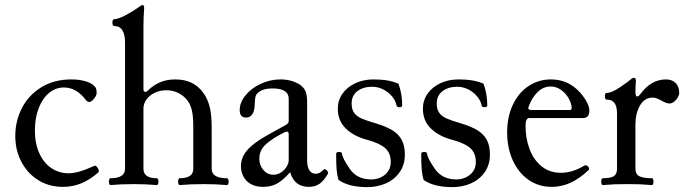

<svg xmlns="http://www.w3.org/2000/svg" viewBox="-20 -747 2778 779"><path d="M42 -195.3Q42 -256.3 69.1 -308.8Q96.2 -361.3 147.9 -393.1Q199.7 -424.8 270 -424.8Q305.2 -424.8 332.8 -415.5Q360.4 -406.2 369.1 -389.2Q372.1 -383.3 372.1 -369.1Q372.1 -359.9 361.3 -346.4Q350.6 -333 342.3 -333Q334.5 -333 326.7 -343.3Q309.1 -366.7 286.9 -379.4Q264.6 -392.1 239.7 -392.1Q205.6 -392.1 178.7 -369.6Q151.9 -347.2 136.7 -307.4Q121.6 -267.6 121.6 -217.8Q121.6 -165 139.4 -125.5Q157.2 -85.9 188.5 -64.9Q219.7 -43.9 258.8 -43.9Q297.4 -43.9 362.8 -74.2Q368.2 -76.7 374.5 -68.4Q380.9 -60.1 380.9 -52.7Q380.9 -49.3 378.9 -47.4Q346.2 -18.6 311 -3.7Q275.9 11.2 235.4 11.2Q179.2 11.2 135.3 -16.1Q91.3 -43.5 66.7 -90.6Q42 -137.7 42 -195.3Z M907.7 -10.3Q907.7 -4.4 905.8 -0.2Q903.8 3.9 900.9 3.9Q858.4 0 805.2 0Q752 0 709 3.9Q706.1 3.9 704.3 -0.2Q702.6 -4.4 702.6 -10.3Q702.6 -16.1 704.3 -20Q706.1 -23.9 709 -23.9Q764.2 -23.9 764.2 -62V-228Q764.2 -273.9 759 -297.1Q753.9 -320.3 742.7 -336.4Q728 -356.9 705.3 -368.9Q682.6 -380.9 655.3 -380.9Q629.4 -380.9 607.9 -370.6Q586.4 -360.4 574.2 -343.3Q562 -326.2 562 -307.1V-62Q562 -23.9 616.2 -23.9Q619.1 -23.9 621.1 -19.8Q623 -15.6 623 -10.3Q623 -4.4 621.1 -0.2Q619.1 3.9 616.2 3.9Q574.7 0 522.5 0Q469.7 0 428.2 3.9Q425.3 3.9 423.6 -0.2Q421.9 -4.4 421.9 -10.3Q421.9 -16.1 423.6 -20Q425.3 -23.9 428.2 -23.9Q487.3 -23.9 487.3 -62V-574.2Q487.3 -641.6 442.4 -641.6Q439.5 -641.6 437.7 -645.5Q436 -649.4 436 -655.3Q436 -661.1 437.7 -665Q439.5 -668.9 442.4 -668.9Q450.2 -668.9 463.6 -673.6Q477.1 -678.2 490.2 -685.5Q523.9 -704.1 537.6 -714.4Q553.2 -726.6 559.1 -726.6Q564.9 -726.6 564.9 -712.9Q562 -679.7 562 -637.7V-386.2Q562 -374 569.8 -374Q574.2 -374 578.1 -377.9Q601.6 -401.4 629.2 -413.1Q656.7 -424.8 691.4 -424.8Q729 -424.8 757.8 -410.9Q786.6 -397 807.1 -367.2Q823.2 -343.8 831.1 -312Q838.9 -280.3 838.9 -224.1V-62Q838.9 -23.9 900.9 -23.9Q903.8 -23.9 905.8 -19.8Q907.7 -15.6 907.7 -10.3Z M1311 -43Q1293.9 -13.2 1276.1 -1Q1258.3 11.2 1232.9 11.2Q1174.3 11.2 1157.2 -48.3Q1127.9 -15.1 1103.8 -2Q1079.6 11.2 1046.9 11.2Q1018.6 11.2 998.3 0Q978 -11.2 967.8 -30.5Q957.5 -49.8 957.5 -72.8Q957.5 -107.9 982.9 -137.5Q1008.3 -167 1062.5 -197.3L1141.6 -241.2Q1151.4 -246.6 1151.4 -256.8V-346.2Q1151.4 -388.2 1085.4 -388.2Q1039.1 -388.2 1020.5 -363.8Q1017.1 -359.9 1015.6 -350.1Q1014.2 -340.3 1013.2 -318.4Q1012.2 -294.9 1002.9 -282.5Q993.7 -270 979.5 -270Q965.8 -270 959.2 -277.3Q952.6 -284.7 952.6 -300.3Q952.6 -331.1 975.8 -359.9Q999 -388.7 1037.4 -406.7Q1075.7 -424.8 1118.2 -424.8Q1161.1 -424.8 1193.8 -405.3Q1210.9 -394.5 1218.5 -379.2Q1226.1 -363.8 1226.1 -332.5V-97.2Q1226.1 -69.3 1235.4 -55.7Q1244.6 -42 1261.2 -42Q1269.5 -42 1276.6 -45.9Q1283.7 -49.8 1293.9 -59.1Q1296.9 -62 1301.8 -59.1Q1306.6 -56.2 1309.6 -51Q1312.5 -45.9 1311 -43ZM1151.4 -202.1Q1151.4 -212.9 1144.5 -212.9Q1140.1 -212.9 1134.3 -210.2Q1128.4 -207.5 1115.2 -200.2Q1071.8 -176.3 1052 -154.8Q1032.2 -133.3 1032.2 -103Q1032.2 -76.2 1048.6 -57.1Q1064.9 -38.1 1089.4 -38.1Q1106.4 -38.1 1120.6 -47.6Q1134.8 -57.1 1143.1 -71Q1151.4 -85 1151.4 -97.2Z M1353.5 -17.1Q1348.1 -34.2 1345.9 -57.4Q1343.8 -80.6 1343.8 -123Q1343.8 -130.4 1355.5 -130.4Q1367.2 -130.4 1367.7 -123Q1369.6 -104.5 1399.4 -61.5Q1428.7 -19 1486.8 -19Q1506.8 -19 1524.9 -27.3Q1543 -35.6 1554.2 -51.5Q1565.4 -67.4 1565.4 -89.4Q1565.4 -126.5 1542.2 -146.5Q1519 -166.5 1469.7 -179.7Q1416 -193.8 1383.3 -225.3Q1350.6 -256.8 1350.6 -306.2Q1350.6 -340.3 1369.9 -367.4Q1389.2 -394.5 1422.4 -409.7Q1455.6 -424.8 1495.6 -424.8Q1558.6 -424.8 1596.7 -407.2Q1611.8 -366.2 1611.8 -318.8Q1611.8 -312 1601.1 -312Q1590.3 -312 1588.9 -318.8Q1585.4 -337.9 1570.8 -355.7Q1556.2 -373.5 1534.7 -384.3Q1513.2 -395 1490.2 -395Q1453.6 -395 1430.2 -377.2Q1406.7 -359.4 1406.7 -327.1Q1406.7 -303.2 1416.7 -289.3Q1426.8 -275.4 1446.3 -266.6Q1465.8 -257.8 1504.4 -246.6Q1545.4 -234.4 1571 -219Q1596.7 -203.6 1609.6 -179.9Q1622.6 -156.2 1622.6 -120.1Q1622.6 -78.1 1601.3 -48.1Q1580.1 -18.1 1545.4 -2.9Q1510.7 12.2 1470.7 12.2Q1394.5 12.2 1353.5 -17.1Z M1698.7 -17.1Q1693.4 -34.2 1691.2 -57.4Q1689 -80.6 1689 -123Q1689 -130.4 1700.7 -130.4Q1712.4 -130.4 1712.9 -123Q1714.8 -104.5 1744.6 -61.5Q1773.9 -19 1832 -19Q1852.1 -19 1870.1 -27.3Q1888.2 -35.6 1899.4 -51.5Q1910.6 -67.4 1910.6 -89.4Q1910.6 -126.5 1887.5 -146.5Q1864.3 -166.5 1814.9 -179.7Q1761.2 -193.8 1728.5 -225.3Q1695.8 -256.8 1695.8 -306.2Q1695.8 -340.3 1715.1 -367.4Q1734.4 -394.5 1767.6 -409.7Q1800.8 -424.8 1840.8 -424.8Q1903.8 -424.8 1941.9 -407.2Q1957 -366.2 1957 -318.8Q1957 -312 1946.3 -312Q1935.5 -312 1934.1 -318.8Q1930.7 -337.9 1916 -355.7Q1901.4 -373.5 1879.9 -384.3Q1858.4 -395 1835.4 -395Q1798.8 -395 1775.4 -377.2Q1752 -359.4 1752 -327.1Q1752 -303.2 1762 -289.3Q1772 -275.4 1791.5 -266.6Q1811 -257.8 1849.6 -246.6Q1890.6 -234.4 1916.3 -219Q1941.9 -203.6 1954.8 -179.9Q1967.8 -156.2 1967.8 -120.1Q1967.8 -78.1 1946.5 -48.1Q1925.3 -18.1 1890.6 -2.9Q1856 12.2 1815.9 12.2Q1739.7 12.2 1698.7 -17.1Z M2037.6 -210Q2037.6 -272.9 2060.8 -322Q2084 -371.1 2124.5 -397.9Q2165 -424.8 2215.8 -424.8Q2285.6 -424.8 2333.5 -371.6Q2351.1 -351.6 2361.1 -332.5Q2371.1 -313.5 2371.1 -298.8Q2371.1 -268.1 2346.2 -268.1H2127Q2112.3 -268.1 2112.3 -235.8Q2112.3 -186 2128.4 -142.6Q2144.5 -99.1 2177 -72.5Q2209.5 -45.9 2256.3 -45.9Q2302.2 -45.9 2351.1 -75.2Q2353.5 -76.7 2355.5 -76.7Q2360.8 -76.7 2365.5 -72Q2370.1 -67.4 2370.1 -62Q2370.1 -59.1 2368.2 -57.1Q2330.6 -21.5 2293.9 -5.1Q2257.3 11.2 2218.8 11.2Q2165 11.2 2123.8 -17.8Q2082.5 -46.9 2060.1 -97.4Q2037.6 -147.9 2037.6 -210ZM2292 -300.8Q2299.3 -300.8 2299.3 -309.1Q2299.3 -325.2 2288.3 -345.9Q2277.3 -366.7 2257.6 -381.3Q2237.8 -396 2213.9 -396Q2184.6 -396 2161.6 -373.8Q2138.7 -351.6 2125 -314.9Q2123.5 -311.5 2123.5 -308.6Q2123.5 -300.8 2135.3 -300.8Z M2735.8 -370.1Q2735.8 -362.3 2730.2 -352.1Q2724.6 -341.8 2715.3 -334.5Q2706.1 -327.1 2695.3 -327.1Q2684.1 -327.1 2662.6 -339.4Q2641.1 -351.1 2628.9 -351.1Q2595.2 -351.1 2576.7 -319.1Q2558.1 -287.1 2558.1 -241.2V-62Q2558.1 -40 2574 -32Q2589.8 -23.9 2624.5 -23.9Q2631.3 -23.9 2631.3 -10.3Q2631.3 3.9 2624.5 3.9Q2595.2 1.5 2576.7 0.7Q2558.1 0 2525.4 0Q2492.7 0 2474.1 0.7Q2455.6 1.5 2426.3 3.9Q2419.4 3.9 2419.4 -10.3Q2419.4 -23.9 2426.3 -23.9Q2456.5 -23.9 2470 -32Q2483.4 -40 2483.4 -62V-287.6Q2483.4 -342.8 2442.4 -342.8Q2434.1 -342.8 2434.1 -356.4Q2434.1 -370.1 2442.4 -370.1Q2461.9 -370.1 2495.6 -393.1Q2532.2 -418 2538.6 -424.3Q2545.4 -431.2 2551.8 -431.2Q2560.1 -431.2 2560.1 -418.9Q2558.1 -397.5 2558.1 -375.5Q2558.1 -355.5 2564.9 -355.5Q2571.3 -355.5 2578.1 -365.2Q2621.6 -424.8 2682.1 -424.8Q2706.5 -424.8 2721.2 -410.2Q2735.8 -395.5 2735.8 -370.1Z"/></svg>

Font: JuniusX
Style: Regular
Weight: 400
Designer: Peter S. Baker
Foundry: Briery Creek Software
Version: Version 1.004